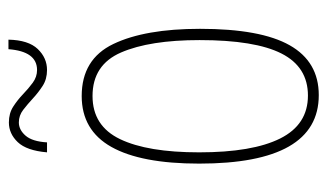

<svg xmlns="http://www.w3.org/2000/svg" viewBox="-176 -570 756 443"><g transform="rotate(-90 201.5 -348.0)"><path d="M357 -264Q357 -124 319 -57Q281 10 204 10Q46 10 46 -266Q46 -400 84.5 -468.5Q123 -537 202 -537Q287 -537 322 -464Q357 -391 357 -264ZM72 -266Q72 -143 104 -79Q136 -15 203 -15Q269 -15 300 -76Q331 -137 331 -265Q331 -380 302.5 -446Q274 -512 202 -512Q133 -512 102.5 -448.5Q72 -385 72 -266ZM72 -617Q76 -664 95.5 -684.5Q115 -705 141 -705Q162 -705 177.5 -695Q193 -685 206 -672.5Q219 -660 232.5 -650Q246 -640 262 -640Q305 -640 310 -706H332Q331 -660 310.5 -638.5Q290 -617 262 -617Q241 -617 225.5 -627Q210 -637 196.5 -649.5Q183 -662 170 -672Q157 -682 141 -682Q124 -682 110.5 -666.5Q97 -651 95 -617Z"/></g></svg>

Font: Noto Sans Lao Looped ExtraCondensed Thin
Style: Regular
Weight: 100
Width: 2
Designer: Mark Frömberg, Ben Mitchell
Foundry: The Fontpad Ltd
Version: Version 1.002; ttfautohint (v1.8.4.7-5d5b)